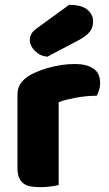

<svg xmlns="http://www.w3.org/2000/svg" viewBox="-20 -764 451 792"><path d="M222 -1Q212 2 190.5 5Q169 8 146 8Q124 8 106.5 5Q89 2 77 -7Q65 -16 58.5 -31.5Q52 -47 52 -72V-372Q52 -395 60.5 -411.5Q69 -428 85 -441Q101 -454 124.5 -464.5Q148 -475 175 -483Q202 -491 231 -495.5Q260 -500 289 -500Q337 -500 365 -481.5Q393 -463 393 -421Q393 -407 389 -393.5Q385 -380 379 -369Q358 -369 336 -367Q314 -365 293 -361Q272 -357 253.5 -352.5Q235 -348 222 -342ZM265 -744Q317 -744 340.5 -724Q364 -704 364 -676Q364 -650 350 -632.5Q336 -615 304 -598L175 -530Q145 -533 124 -554Q103 -575 103 -599Q103 -611 109 -623Q115 -635 129 -645Z"/></svg>

Font: Baloo Paaji
Style: Regular
Weight: 400
Designer: Shuchita Grover and Ek Type
Foundry: Ek Type
Version: Version 1.007;PS 1.000;hotconv 1.0.88;makeotf.lib2.5.647800